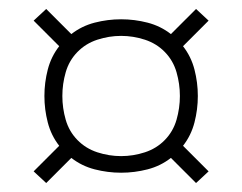

<svg xmlns="http://www.w3.org/2000/svg" viewBox="-20 -554 540 428"><path d="M417 -146 361 -202Q338 -184 309 -176.5Q280 -169 250 -169Q220 -169 191 -176.5Q162 -184 139 -202L83 -146L55 -172L112 -229Q94 -252 86.5 -281Q79 -310 79 -340Q79 -370 86.5 -399Q94 -428 112 -451L55 -508L83 -534L139 -478Q162 -496 191 -503.5Q220 -511 250 -511Q280 -511 309 -503.5Q338 -496 361 -478L417 -534L445 -508L388 -451Q406 -428 413.5 -399Q421 -370 421 -340Q421 -310 413.5 -281Q406 -252 388 -229L445 -172ZM250 -206Q277 -206 303 -214.5Q329 -223 347.5 -242Q366 -261 373.5 -287Q381 -313 381 -340Q381 -367 373.5 -393Q366 -419 347.5 -438Q329 -457 303 -465.5Q277 -474 250 -474Q223 -474 197 -465.5Q171 -457 152.5 -438Q134 -419 126.5 -393Q119 -367 119 -340Q119 -313 126.5 -287Q134 -261 152.5 -242Q171 -223 197 -214.5Q223 -206 250 -206Z"/></svg>

Font: Iosevka SS18 Extralight
Style: Regular
Weight: 200
Monospace: yes
Designer: Belleve Invis
Foundry: Belleve Invis
Version: Version 25.1.1; ttfautohint (v1.8.4)